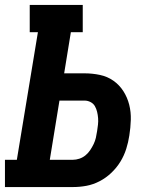

<svg xmlns="http://www.w3.org/2000/svg" viewBox="-21 -755 641 775"><path d="M274 0H-1V-110H47L132 -625H99V-735H313V-625H265L238 -459H320Q352 -459 382.5 -452.5Q413 -446 437 -429Q461 -412 477 -387Q493 -362 500.5 -332.5Q508 -303 507 -271Q506 -239 501 -208Q497 -181 488.5 -154Q480 -127 465 -102.5Q450 -78 428.5 -57.5Q407 -37 381 -23.5Q355 -10 328 -5Q301 0 274 0ZM180 -110H273Q286 -110 299.5 -114.5Q313 -119 324 -128Q335 -137 343 -149Q351 -161 357 -173.5Q363 -186 366 -199Q369 -212 371 -226Q373 -239 374.5 -252Q376 -265 375 -278Q374 -291 371 -303.5Q368 -316 362 -326.5Q356 -337 344.5 -343Q333 -349 320 -349H219Z"/></svg>

Font: Iosevka HT Extrabold Extended
Style: Italic
Weight: 800
Width: 7
Italic angle: -9°
Monospace: yes
Designer: Belleve Invis
Foundry: Belleve Invis
Version: Version 32.3.0; ttfautohint (v1.8.4)